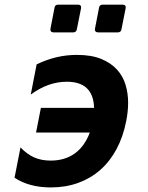

<svg xmlns="http://www.w3.org/2000/svg" viewBox="-20 -798 642 832"><path d="M211.9 -657.7Q204.6 -657.7 200.9 -662.1Q197.3 -666.5 198.7 -673.8L216.3 -764.6Q218.3 -777.8 231.9 -777.8H318.4Q326.2 -777.8 329.3 -773.4Q332.5 -769 331.1 -761.7L313 -670.9Q310.5 -657.7 297.4 -657.7ZM404.8 -657.7Q397.5 -657.7 393.8 -662.1Q390.1 -666.5 391.6 -673.8L409.2 -764.6Q411.1 -777.8 424.8 -777.8H511.7Q519.5 -777.8 522.7 -773.4Q525.9 -769 524.4 -761.7L506.3 -670.9Q503.9 -657.7 490.7 -657.7ZM200.7 14.2Q106.4 14.2 43 -27.8L68.8 -159.2Q96.2 -130.4 127.4 -116.2Q158.7 -102.1 199.7 -102.1Q260.7 -102.1 303.7 -132.8Q346.7 -163.6 369.1 -223.6H136.2L157.2 -330.6H387.7Q384.3 -443.8 269.5 -443.8Q188.5 -443.8 113.3 -388.2L138.7 -519Q181.2 -539.6 224.1 -549.8Q267.1 -560.1 313.5 -560.1Q376.5 -560.1 418.9 -542.5Q461.4 -524.9 487.3 -496.1Q513.2 -467.3 524.2 -430.2Q535.2 -393.1 535.2 -353.5Q535.2 -333.5 533 -313Q530.8 -292.5 526.9 -273.4Q513.7 -205.6 485.1 -152.1Q456.5 -98.6 414.6 -61.8Q372.6 -24.9 318.6 -5.4Q264.6 14.2 200.7 14.2Z"/></svg>

Font: Hack
Style: Bold Italic
Weight: 700
Italic angle: -11°
Monospace: yes
Designer: Christopher Simpkins
Foundry: Christopher Simpkins
Version: Version 2.017; ttfautohint (v1.4.1) -l 4 -r 80 -G 350 -x 0 -